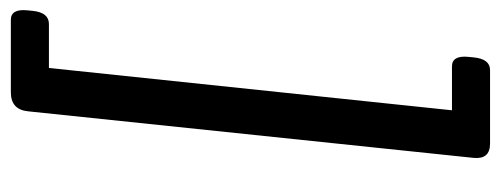

<svg xmlns="http://www.w3.org/2000/svg" viewBox="-314 -496 946 363"><g transform="rotate(90 159.5 -315.0)"><path d="M250 -768Q280 -768 277 -737L189 105Q186 138 153 138H16Q-5 138 -2 107L-1 97Q2 66 24 66H107L187 -696H104Q83 -696 86 -727L87 -737Q90 -768 111 -768Z"/></g></svg>

Font: Asap Semi Expanded Semi Expanded Medium
Style: Italic
Weight: 500
Width: 6
Italic angle: -6°
Designer: Pablo Cosgaya
Foundry: Omnibus-Type
Version: Version 3.001; ttfautohint (v1.8.4.7-5d5b)